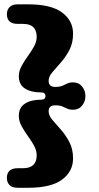

<svg xmlns="http://www.w3.org/2000/svg" viewBox="-20 -760 469 908"><path d="M195 -305.5Q195 -323 174 -323Q126.5 -323 97.8 -341.5Q69 -360 69 -399Q69 -423.5 81.8 -447.2Q94.5 -471 111.2 -494Q128 -517 140.8 -540Q153.5 -563 153.5 -585.5Q153.5 -647 89 -647H64Q12.5 -647 12.5 -693.5Q12.5 -712.5 24.8 -726Q37 -739.5 64 -739.5H114Q221.5 -739.5 273.5 -701Q325.5 -662.5 325.5 -600.5Q325.5 -556.5 308 -523.2Q290.5 -490 267.8 -464.5Q245 -439 227.5 -418.2Q210 -397.5 210 -378Q210 -349 241 -349Q262 -349 274.5 -354.2Q287 -359.5 298 -365Q309 -370.5 325 -370.5Q352.5 -370.5 368.2 -351Q384 -331.5 384 -305.5Q384 -280 368.2 -260.5Q352.5 -241 325 -241Q309 -241 298 -246.2Q287 -251.5 274.5 -256.8Q262 -262 241 -262Q210 -262 210 -233.5Q210 -214 227.5 -193.2Q245 -172.5 267.8 -147Q290.5 -121.5 308 -88.2Q325.5 -55 325.5 -11Q325.5 51 273.5 89.5Q221.5 128 114 128H64Q37 128 24.8 114.8Q12.5 101.5 12.5 82Q12.5 35.5 64 35.5H89Q153.5 35.5 153.5 -25.5Q153.5 -48.5 140.8 -71.5Q128 -94.5 111.2 -117.5Q94.5 -140.5 81.8 -164.2Q69 -188 69 -212Q69 -251 97.8 -269.8Q126.5 -288.5 174 -288.5Q195 -288.5 195 -305.5Z"/></svg>

Font: Fraunces 9pt SuperSoft Black
Style: Regular
Weight: 900
Version: Version 1.000;[b76b70a41]